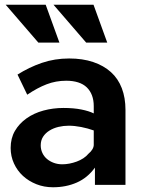

<svg xmlns="http://www.w3.org/2000/svg" viewBox="-20 -781 614 811"><path d="M381 0V-73Q350 -30 304.5 -10Q259 10 204 10Q166 10 133.5 -3Q101 -16 77 -38Q53 -60 39 -90.5Q25 -121 25 -156Q25 -197 43 -228Q61 -259 92 -281Q123 -303 163.5 -314Q204 -325 248 -325Q291 -325 323.5 -318.5Q356 -312 376 -302V-333Q376 -358 368.5 -378Q361 -398 346.5 -412Q332 -426 310 -433Q288 -440 260 -440Q216 -440 177 -425Q138 -410 95 -381L54 -466Q103 -497 157 -515.5Q211 -534 272 -534Q329 -534 373.5 -519Q418 -504 448.5 -476.5Q479 -449 494.5 -408.5Q510 -368 510 -317V0ZM354 -132Q364 -140 370 -150Q376 -160 376 -169V-230Q351 -239 323 -244.5Q295 -250 270 -250Q248 -250 227 -245Q206 -240 189 -229.5Q172 -219 162 -203.5Q152 -188 152 -167Q152 -150 159 -135Q166 -120 178.5 -109.5Q191 -99 207.5 -93Q224 -87 243 -87Q258 -87 273.5 -90Q289 -93 304 -98.5Q319 -104 332 -112.5Q345 -121 354 -132ZM142 -601H231L173 -761H4ZM344 -601H433L375 -761H206Z"/></svg>

Font: Rising Sun
Style: Bold
Weight: 700
Designer: Matt McInerney, Pablo Impallari, Rodrigo Fuenzalida (Raleway font), Stephen Hutchings (Greek), Cristiano Sobral (main ch
Foundry: The Rising Sun Project Authors
Version: Version 4.327; ttfautohint (v1.8.4.7-5d5b-dirty)